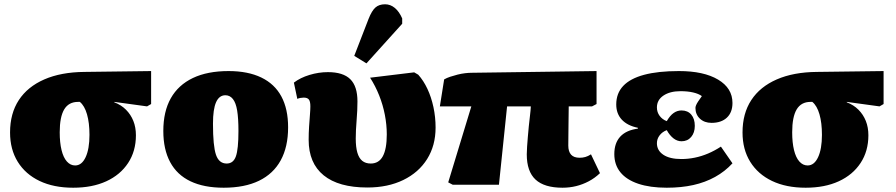

<svg xmlns="http://www.w3.org/2000/svg" viewBox="-20 -863 4188 897"><path d="M322 14Q231 14 165 -17.5Q99 -49 63 -107Q27 -165 27 -244Q27 -333 68 -395.5Q109 -458 187 -492Q265 -526 374 -527L686 -531V-377L667 -366L514 -387V-385Q546 -373 568.5 -350.5Q591 -328 603 -298Q615 -268 615 -231Q615 -157 578.5 -101.5Q542 -46 476.5 -16Q411 14 322 14ZM331 -90Q362 -90 380 -128.5Q398 -167 398 -233Q398 -289 386.5 -329Q375 -369 353 -387H345Q301 -387 280 -352Q259 -317 259 -245Q259 -197 267.5 -162Q276 -127 292.5 -108.5Q309 -90 331 -90Z M1025 14Q933 14 870 -16Q807 -46 775 -105.5Q743 -165 743 -251Q743 -342 778 -404Q813 -466 881 -498.5Q949 -531 1048 -531Q1138 -531 1200.5 -501Q1263 -471 1294.5 -412.5Q1326 -354 1326 -268Q1326 -177 1291.5 -114Q1257 -51 1190 -18.5Q1123 14 1025 14ZM1039 -99Q1070 -99 1082 -132.5Q1094 -166 1094 -251Q1094 -310 1088 -346.5Q1082 -383 1068 -400.5Q1054 -418 1033 -418Q1004 -418 989.5 -385.5Q975 -353 975 -285Q975 -181 989 -140Q1003 -99 1039 -99Z M1696 13Q1562 13 1492 -44Q1422 -101 1422 -210Q1422 -241 1424 -271.5Q1426 -302 1428 -327Q1430 -352 1430 -366Q1430 -389 1423 -398Q1416 -407 1399 -407Q1392 -407 1383.5 -405.5Q1375 -404 1369 -401L1353 -477Q1383 -500 1426 -513Q1469 -526 1512 -526Q1583 -526 1616.5 -493Q1650 -460 1650 -389Q1650 -370 1649 -347Q1648 -324 1646 -300.5Q1644 -277 1643 -255.5Q1642 -234 1642 -216Q1642 -176 1649.5 -150Q1657 -124 1672.5 -111.5Q1688 -99 1712 -99Q1750 -99 1768.5 -133Q1787 -167 1787 -235Q1787 -280 1778 -326.5Q1769 -373 1751.5 -417Q1734 -461 1709 -500L1915 -525L1934 -514Q1959 -486 1977 -447.5Q1995 -409 2005 -362.5Q2015 -316 2015 -267Q2015 -183 1975.5 -120Q1936 -57 1864 -22Q1792 13 1696 13ZM1692 -567 1635 -602 1702 -775Q1717 -813 1734 -828Q1751 -843 1779 -843Q1804 -843 1824.5 -826Q1845 -809 1859 -777V-752Z M2608 14Q2523 14 2482 -24Q2441 -62 2441 -142Q2441 -157 2442.5 -178Q2444 -199 2446 -223.5Q2448 -248 2450.5 -273Q2453 -298 2456 -322.5Q2459 -347 2460 -366H2349L2311 0H2095L2074 -11L2182 -366H2035L2055 -492Q2067 -499 2083.5 -504.5Q2100 -510 2118 -514.5Q2136 -519 2153 -521Q2170 -523 2183 -523L2767 -531V-377L2746 -366H2637Q2637 -346 2636.5 -326Q2636 -306 2636 -284Q2636 -262 2635.5 -237.5Q2635 -213 2635 -183Q2635 -155 2648 -140.5Q2661 -126 2688 -126Q2702 -126 2714.5 -129.5Q2727 -133 2741 -142L2783 -54Q2759 -31 2730.5 -16Q2702 -1 2671.5 6.5Q2641 14 2608 14Z M3095 14Q3017 14 2962 -4.5Q2907 -23 2878.5 -58Q2850 -93 2850 -143Q2850 -195 2878 -225Q2906 -255 2960 -262V-266Q2911 -276 2885 -304Q2859 -332 2859 -375Q2859 -427 2891.5 -461.5Q2924 -496 2989 -513.5Q3054 -531 3152 -531Q3268 -531 3335 -491Q3402 -451 3402 -382Q3402 -338 3376 -313.5Q3350 -289 3304 -289Q3271 -289 3250 -308.5Q3229 -328 3229 -359Q3229 -364 3232 -371.5Q3235 -379 3242 -389.5Q3249 -400 3259 -414Q3244 -425 3218.5 -431Q3193 -437 3159 -437Q3110 -437 3079.5 -416.5Q3049 -396 3049 -361Q3049 -339 3061.5 -322Q3074 -305 3095 -297Q3110 -323 3127 -335Q3144 -347 3164 -347Q3193 -347 3209.5 -327.5Q3226 -308 3226 -275Q3226 -243 3209 -223Q3192 -203 3164 -203Q3144 -203 3126.5 -216.5Q3109 -230 3095 -255Q3074 -247 3061.5 -230.5Q3049 -214 3049 -194Q3049 -160 3079 -140Q3109 -120 3163 -120Q3195 -120 3226.5 -126.5Q3258 -133 3288.5 -146Q3319 -159 3348 -178L3402 -100Q3367 -62 3321 -36.5Q3275 -11 3219 1.5Q3163 14 3095 14Z M3744 14Q3653 14 3587 -17.5Q3521 -49 3485 -107Q3449 -165 3449 -244Q3449 -333 3490 -395.5Q3531 -458 3609 -492Q3687 -526 3796 -527L4108 -531V-377L4089 -366L3936 -387V-385Q3968 -373 3990.5 -350.5Q4013 -328 4025 -298Q4037 -268 4037 -231Q4037 -157 4000.5 -101.5Q3964 -46 3898.5 -16Q3833 14 3744 14ZM3753 -90Q3784 -90 3802 -128.5Q3820 -167 3820 -233Q3820 -289 3808.5 -329Q3797 -369 3775 -387H3767Q3723 -387 3702 -352Q3681 -317 3681 -245Q3681 -197 3689.5 -162Q3698 -127 3714.5 -108.5Q3731 -90 3753 -90Z"/></svg>

Font: Literata Black
Style: Regular
Weight: 900
Designer: Latin by Veronika Burian and Jose Scaglione. Greek by Irene Vlachou. Cyrillic by Vera Evstafieva.
Foundry: TypeTogether
Version: Version 3.103;gftools[0.9.29]